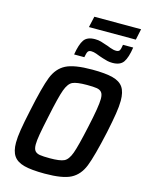

<svg xmlns="http://www.w3.org/2000/svg" viewBox="-147 -1104 905 1198"><g transform="rotate(15 305.5 -505.0)"><path d="M40 -133Q40 -168 48 -217.5Q56 -267 73 -346Q107 -509 133 -575Q159 -641 212.5 -668.5Q266 -696 382 -696Q468 -696 515.5 -683.5Q563 -671 583.5 -640.5Q604 -610 604 -554Q604 -519 596 -468.5Q588 -418 572 -342Q536 -178 510 -112.5Q484 -47 431 -19.5Q378 8 263 8Q177 8 129.5 -4.5Q82 -17 61 -47.5Q40 -78 40 -133ZM450 -344Q481 -484 481 -533Q481 -562 470.5 -575Q460 -588 439 -591.5Q418 -595 375 -595Q309 -595 282.5 -582.5Q256 -570 238.5 -522Q221 -474 194 -344Q177 -265 169.5 -222Q162 -179 162 -154Q162 -125 172.5 -112.5Q183 -100 204 -96.5Q225 -93 269 -93Q334 -93 360.5 -105.5Q387 -118 404.5 -166Q422 -214 450 -344ZM350 -884Q372 -884 389 -879Q406 -874 438 -863Q442 -861 454.5 -856.5Q467 -852 476.5 -850Q486 -848 495 -848Q511 -848 517 -857.5Q523 -867 527 -895H593Q583 -828 562.5 -798.5Q542 -769 492 -769Q474 -769 459 -772.5Q444 -776 429 -781Q414 -786 405 -789Q398 -792 380 -798.5Q362 -805 347 -805Q331 -805 325 -795.5Q319 -786 314 -758H248Q259 -826 279.5 -855Q300 -884 350 -884ZM293 -947 309 -1018H611L596 -947Z"/></g></svg>

Font: Saira Semi Condensed Medium
Style: Italic
Weight: 500
Width: 4
Italic angle: -12°
Designer: Hector Gatti with collaboration of the Omnibus-Type team
Foundry: Omnibus-Type
Version: Version 1.001; ttfautohint (v1.8)